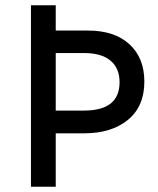

<svg xmlns="http://www.w3.org/2000/svg" viewBox="-20 -710 602 730"><path d="M97.7 0V-689.9H191.9V-593.8H314.9Q415.5 -593.8 472.2 -541.7Q528.8 -489.7 528.8 -399.9Q528.8 -305.2 466.3 -254.2Q403.8 -203.1 299.8 -203.1H191.9V0ZM191.9 -289.6H299.8Q434.6 -289.6 434.6 -397.5Q434.6 -450.7 400.1 -479.5Q365.7 -508.3 299.8 -508.3H191.9Z"/></svg>

Font: HK Grotesk Medium
Style: Regular
Weight: 500
Designer: Alfredo Marco Pradil and Stefan Peev
Foundry: Hanken Design Co.
Version: Version 1.045;PS 001.045;hotconv 1.0.88;makeotf.lib2.5.64775